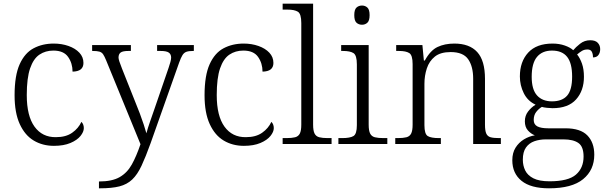

<svg xmlns="http://www.w3.org/2000/svg" viewBox="-20 -780 3285 1040"><path d="M272 10Q211 10 163 -18.5Q115 -47 87 -108Q59 -169 59 -264Q59 -371 86.5 -432Q114 -493 162 -518.5Q210 -544 271 -544Q314 -544 351 -531Q388 -518 410 -494.5Q432 -471 432 -439Q432 -393 373 -392Q373 -437 349 -471.5Q325 -506 269 -506Q226 -506 193.5 -484Q161 -462 143 -409.5Q125 -357 125 -265Q125 -152 167 -94Q209 -36 283 -37Q337 -37 371 -61Q405 -85 421 -120Q434 -107 434 -86Q434 -66 416 -43.5Q398 -21 361.5 -5.5Q325 10 272 10Z M516 203Q587 203 628 179.5Q669 156 694 111Q719 66 741 1L555 -453Q546 -475 538.5 -486Q531 -497 518 -500.5Q505 -504 482 -504H479V-536H689V-504H676Q645 -504 633.5 -495.5Q622 -487 622 -468Q622 -455 641 -408L715 -222Q726 -196 737.5 -165Q749 -134 758.5 -105.5Q768 -77 773 -58Q781 -88 792.5 -120.5Q804 -153 817 -191L893 -412Q899 -429 903 -444Q907 -459 907 -468Q907 -486 894.5 -495Q882 -504 850 -504H831V-536H1030V-504H1026Q1003 -504 990 -499.5Q977 -495 968.5 -481.5Q960 -468 950 -440L796 -5Q769 70 746.5 118Q724 166 696 192.5Q668 219 627 229.5Q586 240 522 240H516Z M1301 10Q1240 10 1192 -18.5Q1144 -47 1116 -108Q1088 -169 1088 -264Q1088 -371 1115.5 -432Q1143 -493 1191 -518.5Q1239 -544 1300 -544Q1343 -544 1380 -531Q1417 -518 1439 -494.5Q1461 -471 1461 -439Q1461 -393 1402 -392Q1402 -437 1378 -471.5Q1354 -506 1298 -506Q1255 -506 1222.5 -484Q1190 -462 1172 -409.5Q1154 -357 1154 -265Q1154 -152 1196 -94Q1238 -36 1312 -37Q1366 -37 1400 -61Q1434 -85 1450 -120Q1463 -107 1463 -86Q1463 -66 1445 -43.5Q1427 -21 1390.5 -5.5Q1354 10 1301 10Z M1511 0V-32H1532Q1561 -32 1578.5 -36.5Q1596 -41 1604 -56.5Q1612 -72 1612 -105V-655Q1612 -705 1593.5 -716.5Q1575 -728 1537 -728H1511V-760H1676V-105Q1676 -72 1684 -56.5Q1692 -41 1709.5 -36.5Q1727 -32 1755 -32H1776V0Z M1941 -646Q1923 -646 1911 -657Q1899 -668 1899 -698Q1899 -728 1911 -739Q1923 -750 1941 -750Q1958 -750 1970 -739Q1982 -728 1982 -698Q1982 -668 1970 -657Q1958 -646 1941 -646ZM1813 0V-32H1833Q1876 -32 1894.5 -43Q1913 -54 1913 -102V-431Q1913 -481 1894.5 -492.5Q1876 -504 1838 -504H1828V-536H1977V-105Q1977 -72 1985 -56.5Q1993 -41 2010.5 -36.5Q2028 -32 2057 -32H2078V0Z M2121 0V-32H2135Q2164 -32 2181.5 -36.5Q2199 -41 2207 -56.5Q2215 -72 2215 -105V-433Q2215 -481 2197 -492.5Q2179 -504 2141 -504H2126V-536H2268L2276 -452H2281Q2311 -507 2350 -525.5Q2389 -544 2441 -544Q2523 -544 2565 -498Q2607 -452 2607 -353V-105Q2607 -72 2614 -56.5Q2621 -41 2637.5 -36.5Q2654 -32 2683 -32H2693V0H2543V-354Q2543 -420 2516 -459Q2489 -498 2421 -498Q2366 -498 2335.5 -473.5Q2305 -449 2292 -409.5Q2279 -370 2279 -326V-102Q2279 -54 2297 -43Q2315 -32 2358 -32H2368V0Z M2954 240Q2855 240 2805 199.5Q2755 159 2755 88Q2755 48 2772.5 20Q2790 -8 2818 -25Q2846 -42 2877 -47Q2856 -55 2839.5 -73.5Q2823 -92 2823 -123Q2823 -153 2840 -175.5Q2857 -198 2881 -213Q2838 -233 2817 -275.5Q2796 -318 2796 -366Q2796 -446 2841 -495Q2886 -544 2973 -544Q3009 -544 3039 -533.5Q3069 -523 3085 -508Q3098 -524 3122 -543Q3146 -562 3177 -562Q3205 -562 3218 -548Q3231 -534 3231 -514Q3231 -495 3221.5 -482Q3212 -469 3192 -469Q3192 -488 3185.5 -500Q3179 -512 3162 -512Q3145 -512 3132.5 -504.5Q3120 -497 3106 -485Q3122 -465 3132.5 -435Q3143 -405 3143 -364Q3143 -289 3100.5 -241.5Q3058 -194 2973 -194Q2961 -194 2942.5 -196Q2924 -198 2915 -201Q2897 -190 2884 -173Q2871 -156 2871 -130Q2871 -106 2890.5 -95.5Q2910 -85 2950 -85H3043Q3124 -85 3161.5 -46.5Q3199 -8 3199 58Q3199 141 3138.5 190.5Q3078 240 2954 240ZM2970 -231Q3025 -231 3052 -262Q3079 -293 3079 -365Q3079 -438 3052 -472Q3025 -506 2970 -506Q2917 -506 2888.5 -471.5Q2860 -437 2860 -364Q2860 -295 2889 -263Q2918 -231 2970 -231ZM2957 202Q3058 202 3099.5 166Q3141 130 3141 68Q3141 14 3113 -5.5Q3085 -25 3032 -25H2937Q2903 -25 2874.5 -15Q2846 -5 2829 19Q2812 43 2812 85Q2812 117 2825 143.5Q2838 170 2869.5 186Q2901 202 2957 202Z"/></svg>

Font: Noto Serif Malayalam Light
Style: Regular
Weight: 300
Designer: Indian type Foundry, Jelle Bosma, Monotype Design Team
Foundry: Monotype Imaging Inc.
Version: Version 2.104; ttfautohint (v1.8.4.7-5d5b)